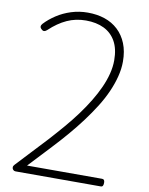

<svg xmlns="http://www.w3.org/2000/svg" viewBox="-139 -1517 1251 1614"><g transform="rotate(10 486.5 -710.0)"><path d="M109 0Q97 0 88.5 -8.5Q80 -17 80 -29.5Q80 -42 91 -53L334 -313Q395 -380 451 -445.5Q507 -511 554.5 -575.5Q602 -640 640.5 -703.5Q679 -767 706.5 -828Q734 -889 749 -948Q764 -1007 764 -1063Q764 -1161 728 -1225Q692 -1289 627 -1320.5Q562 -1352 473 -1352Q386 -1352 311.5 -1318Q237 -1284 166 -1217Q153 -1205 141.5 -1203.5Q130 -1202 118 -1214Q105 -1225 105.5 -1237Q106 -1249 117 -1261Q157 -1304 212.5 -1340.5Q268 -1377 335.5 -1398.5Q403 -1420 477 -1420Q556 -1420 621.5 -1398Q687 -1376 735.5 -1331Q784 -1286 811 -1219.5Q838 -1153 838 -1065Q838 -1003 821 -936.5Q804 -870 774 -802.5Q744 -735 701 -666.5Q658 -598 606.5 -529Q555 -460 496.5 -391.5Q438 -323 375 -256L196 -65H836Q847 -65 853 -58.5Q859 -52 859 -35Q859 -18 854 -9Q849 0 836 0Z"/></g></svg>

Font: Playwrite BE WAL Light
Style: Regular
Weight: 300
Version: Version 1.002